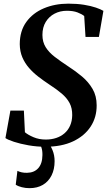

<svg xmlns="http://www.w3.org/2000/svg" viewBox="-20 -772 575 1025"><path d="M222 11.5Q177 11.5 132.5 3.8Q88 -4 54.5 -15Q21 -26 9 -35L35.5 -181.5H107.5L113 -66Q129.5 -52 159 -39.5Q188.5 -27 224.5 -27Q254.5 -27 280 -35.5Q305.5 -44 324.5 -60.5Q343.5 -77 354.2 -101.2Q365 -125.5 365.5 -157Q366 -194 351.8 -221.2Q337.5 -248.5 310 -272Q282.5 -295.5 243 -321Q213.5 -340.5 185.5 -362Q157.5 -383.5 135 -409.2Q112.5 -435 99.2 -466.2Q86 -497.5 85.5 -536Q85.5 -606.5 120.5 -654.8Q155.5 -703 214.5 -727.8Q273.5 -752.5 345 -752.5Q391.5 -752.5 428.5 -746.5Q465.5 -740.5 491.8 -731.5Q518 -722.5 532 -714L508 -575H436.5L429.5 -686.5Q416.5 -697 393.5 -705.8Q370.5 -714.5 337 -714.5Q301 -714.5 271.5 -699.2Q242 -684 224.2 -655Q206.5 -626 206.5 -585.5Q206.5 -548 223.8 -520.2Q241 -492.5 272.2 -468.5Q303.5 -444.5 344.5 -417.5Q383.5 -392.5 418 -363.5Q452.5 -334.5 474.2 -297.2Q496 -260 496 -210Q496.5 -146 463.8 -96Q431 -46 369.8 -17.2Q308.5 11.5 222 11.5ZM213.5 -15 235.5 -13Q249.5 3.5 260.5 30Q271.5 56.5 271.5 88.5Q271.5 132 255.2 164.5Q239 197 209 214.8Q179 232.5 137.5 232.5Q116.5 232.5 96.5 227.5Q76.5 222.5 64 214L73 140Q81 144.5 94.8 147.8Q108.5 151 124.5 150.5Q162.5 150 184.2 125.8Q206 101.5 206.5 56Q207 31.5 200.8 14.5Q194.5 -2.5 189 -13Z"/></svg>

Font: Merriweather 96pt SemiBold
Style: Italic
Weight: 600
Italic angle: -7.8°
Version: Version 2.101